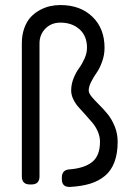

<svg xmlns="http://www.w3.org/2000/svg" viewBox="-20 -734 528 764"><path d="M105 0H99.1Q66.9 0 66.9 -32.2V-562Q66.9 -595.2 76.7 -622.1Q86.4 -648.9 102.1 -665.8Q117.7 -682.6 138.4 -693.8Q159.2 -705.1 179.4 -709.5Q199.7 -713.9 220.2 -713.9Q299.8 -713.9 347.9 -667.2Q396 -620.6 396 -543.9Q396 -515.1 386.2 -488.3Q376.5 -461.4 364.5 -444.6Q352.5 -427.7 342.8 -408.4Q333 -389.2 333 -374Q333 -363.3 345 -348.9Q356.9 -334.5 373.8 -317.9Q390.6 -301.3 407.5 -281Q424.3 -260.7 436.3 -231.7Q448.2 -202.6 448.2 -169.9Q448.2 -123 435.3 -88.9Q422.4 -54.7 397.2 -33.9Q372.1 -13.2 338.1 -2.9Q304.2 7.3 258.8 9.8Q226.1 11.2 226.1 -21V-27.8Q226.1 -58.6 257.8 -60.1Q316.4 -64.9 347.2 -89.8Q377.9 -114.7 377.9 -169.9Q377.9 -190.4 369.4 -210.2Q360.8 -230 348.1 -245.1Q335.4 -260.3 320.6 -276.6Q305.7 -293 293 -307.1Q280.3 -321.3 271.7 -338.9Q263.2 -356.4 263.2 -374Q263.2 -398.9 272.9 -422.9Q282.7 -446.8 294.7 -462.9Q306.6 -479 316.4 -501Q326.2 -522.9 326.2 -543.9Q326.2 -590.8 296.4 -617.4Q266.6 -644 220.2 -644Q184.1 -644 160.6 -620.1Q137.2 -596.2 137.2 -561V-32.2Q137.2 0 105 0Z"/></svg>

Font: Arcon Rounded-
Style: Regular
Weight: 400
Designer: M. Zarth
Foundry: martin zarth - visuelle & digitale kommunikation
Version: Version 1.110;PS 001.110;hotconv 1.0.70;makeotf.lib2.5.58329